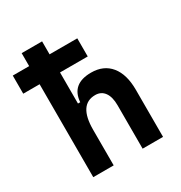

<svg xmlns="http://www.w3.org/2000/svg" viewBox="-171 -857 928 982"><g transform="rotate(-30 293.0 -366.0)"><path d="M96.7 0V-548.8H0V-655.8H96.7V-732.4H217.3V-655.8H380.9V-548.8H217.3V-365.2H230.5Q238.3 -468.8 354 -468.8Q427.7 -468.8 468.3 -418.9Q508.8 -369.1 508.8 -278.3V0H388.2V-256.3Q388.2 -305.7 368.9 -332.3Q349.6 -358.9 314.9 -358.9Q217.3 -358.9 217.3 -210.4V0Z"/></g></svg>

Font: Caskaydia Cove SemiBold
Style: Regular
Weight: 600
Monospace: yes
Designer: Aaron Bell
Foundry: Saja Typeworks
Version: Version 4.300; ttfautohint (v1.8.3)